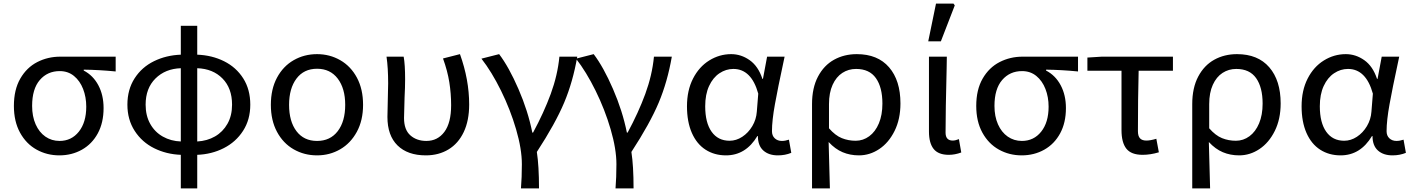

<svg xmlns="http://www.w3.org/2000/svg" viewBox="-20 -848 7832 1064"><path d="M57 -261Q57 -351 92.5 -412.5Q128 -474 186.5 -504Q245 -534 314 -534H621V-452Q529 -461 444 -462V-457Q496 -430 525 -375.5Q554 -321 554 -249Q554 -168 522 -109Q490 -50 434 -18.5Q378 13 309 13Q240 13 182.5 -19Q125 -51 91 -113Q57 -175 57 -261ZM458 -257Q458 -310 440.5 -355Q423 -400 390 -427Q357 -454 311 -454Q243 -454 200.5 -404.5Q158 -355 158 -261Q158 -203 177.5 -159Q197 -115 231.5 -91Q266 -67 310 -67Q376 -67 417 -118.5Q458 -170 458 -257Z M982 10Q902 7 834.5 -26.5Q767 -60 726.5 -122.5Q686 -185 686 -268Q686 -352 726 -414Q766 -476 833.5 -509Q901 -542 982 -545V-705H1073V-545Q1155 -542 1222 -508.5Q1289 -475 1328 -413.5Q1367 -352 1367 -268Q1367 -185 1327 -123Q1287 -61 1220 -27Q1153 7 1073 10V196H982ZM982 -64V-470Q896 -467 841.5 -413Q787 -359 787 -268Q787 -207 812.5 -161.5Q838 -116 882.5 -91Q927 -66 982 -64ZM1266 -268Q1266 -359 1213 -413Q1160 -467 1073 -470V-64Q1128 -67 1171.5 -92Q1215 -117 1240.5 -162Q1266 -207 1266 -268Z M1481 -267Q1481 -354 1515 -417.5Q1549 -481 1607.5 -514.5Q1666 -548 1737 -548Q1807 -548 1865.5 -514.5Q1924 -481 1958 -417.5Q1992 -354 1992 -267Q1992 -181 1957.5 -117.5Q1923 -54 1865 -20.5Q1807 13 1737 13Q1666 13 1607.5 -20.5Q1549 -54 1515 -117.5Q1481 -181 1481 -267ZM1893 -267Q1893 -358 1851.5 -412.5Q1810 -467 1737 -467Q1664 -467 1623 -412.5Q1582 -358 1582 -267Q1582 -175 1623 -121Q1664 -67 1737 -67Q1810 -67 1851.5 -121Q1893 -175 1893 -267Z M2127 -200Q2127 -231 2129 -293Q2131 -355 2131 -386Q2131 -472 2122 -534H2217Q2225 -491 2225 -409Q2225 -364 2222 -308L2219 -194Q2219 -129 2254 -98Q2289 -67 2343 -67Q2405 -67 2442.5 -117Q2480 -167 2480 -265Q2480 -329 2470 -392Q2460 -455 2435 -524L2529 -548Q2580 -406 2580 -269Q2580 -180 2550 -116.5Q2520 -53 2465.5 -20Q2411 13 2340 13Q2239 13 2183 -42Q2127 -97 2127 -200Z M2872 62Q2872 -22 2840 -131.5Q2808 -241 2756.5 -345.5Q2705 -450 2648 -523L2746 -548Q2800 -477 2853 -355Q2906 -233 2930 -113H2934Q2994 -224 3032 -327.5Q3070 -431 3080 -534H3179Q3155 -395 3106.5 -279.5Q3058 -164 2955 -6Q2967 71 2967 196H2867Q2872 135 2872 62Z M3396 62Q3396 -22 3364 -131.5Q3332 -241 3280.5 -345.5Q3229 -450 3172 -523L3270 -548Q3324 -477 3377 -355Q3430 -233 3454 -113H3458Q3518 -224 3556 -327.5Q3594 -431 3604 -534H3703Q3679 -395 3630.5 -279.5Q3582 -164 3479 -6Q3491 71 3491 196H3391Q3396 135 3396 62Z M3787 -259Q3787 -347 3820.5 -412.5Q3854 -478 3910.5 -513Q3967 -548 4032 -548Q4087 -548 4134.5 -514.5Q4182 -481 4205 -411H4208L4231 -534H4328L4320 -496Q4291 -362 4274.5 -271Q4258 -180 4258 -121Q4258 -96 4273.5 -81.5Q4289 -67 4313 -67Q4331 -67 4352 -74L4365 -1Q4331 13 4291 13Q4240 13 4210 -14Q4180 -41 4180 -94H4177Q4113 13 4003 13Q3939 13 3890 -18.5Q3841 -50 3814 -111.5Q3787 -173 3787 -259ZM4174 -229 4182 -329Q4144 -466 4044 -466Q4003 -466 3967 -442Q3931 -418 3909.5 -371.5Q3888 -325 3888 -259Q3888 -168 3923.5 -118Q3959 -68 4023 -68Q4060 -68 4093.5 -90Q4127 -112 4149 -149Q4171 -186 4174 -229Z M4728 -548Q4844 -548 4907 -475Q4970 -402 4970 -275Q4970 -188 4937.5 -122.5Q4905 -57 4852.5 -22Q4800 13 4740 13Q4691 13 4649.5 -4.5Q4608 -22 4572 -61L4579 196H4480V-271Q4480 -361 4513 -423.5Q4546 -486 4602 -517Q4658 -548 4728 -548ZM4870 -274Q4870 -364 4834 -415Q4798 -466 4724 -466Q4682 -466 4648 -444Q4614 -422 4594 -378Q4574 -334 4574 -271V-137Q4609 -97 4645 -82.5Q4681 -68 4722 -68Q4763 -68 4797 -93Q4831 -118 4850.5 -164.5Q4870 -211 4870 -274Z M5128 -119V-534H5227L5226 -471Q5220 -233 5220 -113Q5220 -69 5260 -69Q5274 -69 5294 -77L5307 -3Q5272 10 5238 10Q5180 10 5154 -22.5Q5128 -55 5128 -119ZM5167 -828H5264L5271 -818L5194 -619H5124Z M5390 -261Q5390 -351 5425.5 -412.5Q5461 -474 5519.5 -504Q5578 -534 5647 -534H5954V-452Q5862 -461 5777 -462V-457Q5829 -430 5858 -375.5Q5887 -321 5887 -249Q5887 -168 5855 -109Q5823 -50 5767 -18.5Q5711 13 5642 13Q5573 13 5515.5 -19Q5458 -51 5424 -113Q5390 -175 5390 -261ZM5791 -257Q5791 -310 5773.5 -355Q5756 -400 5723 -427Q5690 -454 5644 -454Q5576 -454 5533.5 -404.5Q5491 -355 5491 -261Q5491 -203 5510.5 -159Q5530 -115 5564.5 -91Q5599 -67 5643 -67Q5709 -67 5750 -118.5Q5791 -170 5791 -257Z M6195 -127V-456H6006V-529L6086 -534H6480V-456H6290Q6286 -303 6286 -121Q6286 -94 6297.5 -81.5Q6309 -69 6333 -69Q6355 -69 6388 -79L6402 -4Q6355 10 6312 10Q6249 10 6222 -24Q6195 -58 6195 -127Z M6835 -548Q6951 -548 7014 -475Q7077 -402 7077 -275Q7077 -188 7044.5 -122.5Q7012 -57 6959.5 -22Q6907 13 6847 13Q6798 13 6756.5 -4.5Q6715 -22 6679 -61L6686 196H6587V-271Q6587 -361 6620 -423.5Q6653 -486 6709 -517Q6765 -548 6835 -548ZM6977 -274Q6977 -364 6941 -415Q6905 -466 6831 -466Q6789 -466 6755 -444Q6721 -422 6701 -378Q6681 -334 6681 -271V-137Q6716 -97 6752 -82.5Q6788 -68 6829 -68Q6870 -68 6904 -93Q6938 -118 6957.5 -164.5Q6977 -211 6977 -274Z M7193 -259Q7193 -347 7226.5 -412.5Q7260 -478 7316.5 -513Q7373 -548 7438 -548Q7493 -548 7540.5 -514.5Q7588 -481 7611 -411H7614L7637 -534H7734L7726 -496Q7697 -362 7680.5 -271Q7664 -180 7664 -121Q7664 -96 7679.5 -81.5Q7695 -67 7719 -67Q7737 -67 7758 -74L7771 -1Q7737 13 7697 13Q7646 13 7616 -14Q7586 -41 7586 -94H7583Q7519 13 7409 13Q7345 13 7296 -18.5Q7247 -50 7220 -111.5Q7193 -173 7193 -259ZM7580 -229 7588 -329Q7550 -466 7450 -466Q7409 -466 7373 -442Q7337 -418 7315.5 -371.5Q7294 -325 7294 -259Q7294 -168 7329.5 -118Q7365 -68 7429 -68Q7466 -68 7499.5 -90Q7533 -112 7555 -149Q7577 -186 7580 -229Z"/></svg>

Font: Nebula Sans Medium
Style: Regular
Weight: 500
Designer: Paul D. Hunt for Adobe (as Source Sans)
Foundry: Nebula Entertainment & Broadcasting LLC
Version: Version 1.010